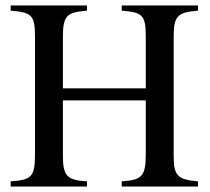

<svg xmlns="http://www.w3.org/2000/svg" viewBox="-20 -682 766 702"><path d="M704 0V-19C629 -25 615 -40 615 -111V-548C615 -625 630 -637 704 -643V-662H425V-643C501 -637 513 -627 513 -548V-359H210V-548C210 -626 225 -637 298 -643V-662H19V-643C96 -637 108 -626 108 -548V-122C108 -36 97 -24 19 -19V0H298V-19C224 -23 210 -40 210 -113V-315H513V-124C513 -40 503 -24 425 -19V0Z"/></svg>

Font: XITS
Style: Regular
Weight: 400
Designer: MicroPress Inc., with final additions and corrections provided by Coen Hoffman, Elsevier (retired)
Version: Version 1.302